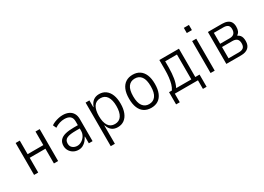

<svg xmlns="http://www.w3.org/2000/svg" viewBox="-13 -1547 3532 2572"><g transform="rotate(-30 1752.5 -261.5)"><path d="M90 0V-494H154V-284H397V-494H462V0H397V-228H154V0Z M778 8Q733 8 698 -12.5Q663 -33 644 -66.5Q625 -100 625 -138Q625 -192 654 -224.5Q683 -257 737.5 -270.5Q792 -284 869 -284H942V-233H875Q827 -233 791.5 -228.5Q756 -224 733.5 -213.5Q711 -203 700 -184.5Q689 -166 689 -138Q689 -93 719 -70Q749 -47 789 -47Q823 -47 856 -67Q889 -87 910 -121.5Q931 -156 931 -197V-342Q931 -396 901 -421Q871 -446 814 -446Q778 -446 740.5 -435Q703 -424 664 -398L641 -449Q667 -467 697.5 -478.5Q728 -490 759 -496.5Q790 -503 821 -503Q872 -503 911 -485.5Q950 -468 972.5 -432Q995 -396 995 -340V0H937V-104H933Q919 -76 897 -50Q875 -24 845 -8Q815 8 778 8Z M1172 180V-494H1231V-389H1235Q1256 -447 1293 -475Q1330 -503 1384 -503Q1443 -503 1485.5 -471.5Q1528 -440 1550 -383.5Q1572 -327 1572 -247Q1572 -169 1549.5 -111.5Q1527 -54 1485 -23Q1443 8 1384 8Q1330 8 1294.5 -19Q1259 -46 1240 -103H1236V180ZM1371 -48Q1439 -48 1473 -100.5Q1507 -153 1507 -248Q1507 -342 1473 -394Q1439 -446 1372 -446Q1303 -446 1269.5 -394Q1236 -342 1236 -248Q1236 -153 1269.5 -100.5Q1303 -48 1371 -48Z M1903 8Q1840 8 1795 -20.5Q1750 -49 1726 -106Q1702 -163 1702 -248Q1702 -332 1726 -388.5Q1750 -445 1795 -474Q1840 -503 1902 -503Q1965 -503 2009.5 -474Q2054 -445 2078 -388.5Q2102 -332 2102 -248Q2102 -163 2078 -106Q2054 -49 2009.5 -20.5Q1965 8 1903 8ZM1901 -50Q1966 -50 2002 -98.5Q2038 -147 2038 -248Q2038 -348 2002.5 -396Q1967 -444 1902 -444Q1837 -444 1801.5 -396Q1766 -348 1766 -248Q1766 -147 1802 -98.5Q1838 -50 1901 -50Z M2210 133V-56H2254Q2277 -91 2289 -134Q2301 -177 2307 -229Q2313 -281 2313 -345V-494H2616V-56H2682V133H2625V0H2267V133ZM2320 -55H2554V-440H2372V-340Q2371 -253 2359.5 -181.5Q2348 -110 2320 -55Z M2812 -623V-703H2891V-623ZM2820 0V-494H2884V0Z M3064 0V-494H3282Q3330 -494 3363.5 -479.5Q3397 -465 3413 -436.5Q3429 -408 3429 -367Q3429 -327 3418 -301Q3407 -275 3380 -256L3382 -253Q3405 -242 3418 -226Q3431 -210 3437 -188Q3443 -166 3443 -136Q3443 -69 3404 -34.5Q3365 0 3293 0ZM3127 -50H3285Q3333 -50 3356.5 -70Q3380 -90 3380 -137Q3380 -183 3356.5 -204Q3333 -225 3287 -225H3127ZM3127 -275H3275Q3319 -275 3342 -297.5Q3365 -320 3365 -365Q3365 -407 3342.5 -425.5Q3320 -444 3273 -444H3127Z"/></g></svg>

Font: Nunito Sans 7pt Condensed Light
Style: Regular
Weight: 300
Width: 3
Designer: Vernon Adams
Foundry: Vernon Adams
Version: Version 3.101;gftools[0.9.27]